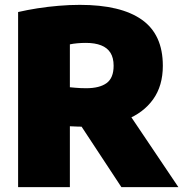

<svg xmlns="http://www.w3.org/2000/svg" viewBox="-20 -770 754 790"><path d="M54.5 0V-720.5Q91.5 -729 134.2 -735.8Q177 -742.5 221.5 -746.2Q266 -750 308.5 -750Q477 -750 563.5 -689Q650 -628 650 -499.5Q650 -417 610 -361.2Q570 -305.5 498 -277Q426 -248.5 329.5 -248.5Q313.5 -248.5 298.5 -249.2Q283.5 -250 267.5 -250.5V0ZM479.5 0 257 -338H486.5L714 0ZM334.5 -407Q389.5 -407 418.5 -428Q447.5 -449 447.5 -499.5Q447.5 -532 434.5 -552.8Q421.5 -573.5 396 -583.5Q370.5 -593.5 333.5 -593.5Q315.5 -593.5 298.8 -592Q282 -590.5 267.5 -587.5V-411Q278.5 -410 289.5 -409Q300.5 -408 311.8 -407.5Q323 -407 334.5 -407Z"/></svg>

Font: Encode Sans SC Condensed Thin Black
Style: Regular
Weight: 900
Version: Version 3.002